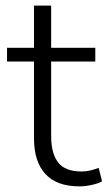

<svg xmlns="http://www.w3.org/2000/svg" viewBox="-20 -655 383 683"><path d="M263 8Q182 8 141.5 -36Q101 -80 101 -162V-436H5V-485H101V-635H162V-485H319V-436H162V-170Q162 -109 187 -77Q212 -45 270 -45Q287 -45 303 -49Q319 -53 331 -58L343 -10Q332 -3 308 2.5Q284 8 263 8Z"/></svg>

Font: Nunito Sans Light
Style: Regular
Weight: 300
Designer: Vernon Adams
Foundry: Vernon Adams
Version: Version 3.101; ttfautohint (v1.8.4.7-5d5b);gftools[0.9.27]